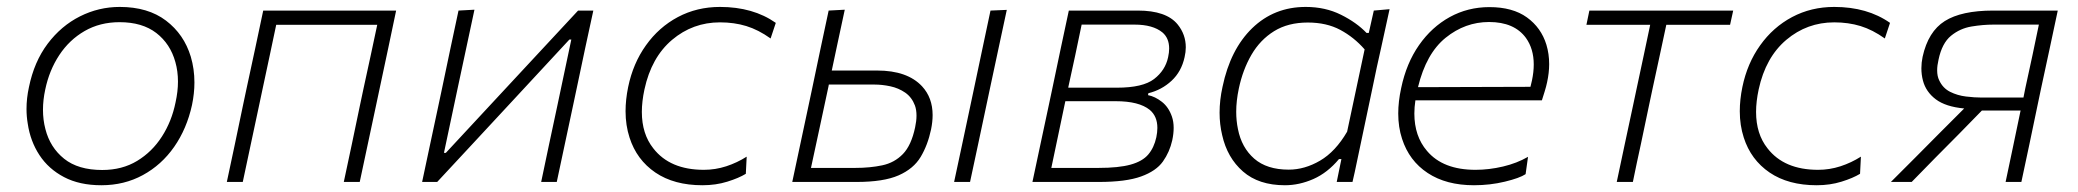

<svg xmlns="http://www.w3.org/2000/svg" viewBox="-20 -525 5995 554"><path d="M272.5 9.5Q209.5 9.5 164.8 -14Q120 -37.5 93.8 -77.5Q67.5 -117.5 60 -168.5Q56.5 -189 56.5 -210.5Q56.5 -241.5 63.5 -273.5Q78.5 -347 117.5 -398.8Q156.5 -450.5 210.8 -477.8Q265 -505 325.5 -505Q407 -505 459 -465.5Q511 -426 530.5 -361.5Q541 -326 541 -287Q541 -255.5 534 -222Q519 -153.5 482.5 -101.2Q446 -49 392.2 -19.8Q338.5 9.5 272.5 9.5ZM275 -34.5Q332.5 -34.5 375.8 -60.8Q419 -87 447.2 -131Q475.5 -175 486.5 -229.5Q493.5 -261 493.5 -289.5Q493.5 -319.5 486 -346Q471.5 -398.5 431 -429.8Q390.5 -461 325 -461Q268.5 -461 224.2 -435.5Q180 -410 151 -366Q122 -322 110.5 -266.5Q104 -236.5 104 -208.5Q104 -179 111 -152.5Q124.5 -99.5 165 -67Q205.5 -34.5 275 -34.5Z M634.5 0Q646.5 -56 657.5 -108Q668.5 -160 681 -220.5L691.5 -270Q705 -333 716.5 -386Q727.5 -439 739.5 -494.5H1123Q1111.5 -439 1100.2 -386Q1089 -333 1075.5 -270L1065 -220.5Q1052 -160 1041 -108Q1030 -56 1018 0H972Q984 -56 995 -108Q1006 -160 1018.5 -220.5L1029 -270Q1040.5 -322.5 1049.8 -365.8Q1059 -409 1068.5 -453.5H777Q767.5 -409 758.5 -366Q749 -322.5 738 -270L727.5 -220.5Q714.5 -160 703.5 -108Q692.5 -56 680.5 0Z M1198 0Q1210 -56.5 1221 -108.2Q1232 -160 1245 -220.5L1255.5 -270Q1268.5 -333 1279.8 -385.8Q1291 -438.5 1303 -494.5L1349 -497Q1337 -441.5 1326 -389.5Q1315 -337 1301.5 -275L1261 -84H1266.5L1436 -266.5Q1488 -322 1541.5 -380Q1595 -437.5 1648 -494.5H1692L1668.5 -386Q1657.5 -333.5 1644 -270L1633.5 -220.5Q1620.5 -160 1609.5 -108Q1598.5 -56 1586.5 0H1541.5Q1553 -55.5 1564 -107Q1575 -158 1587.5 -217L1628.5 -411H1623L1457 -232Q1404 -175 1349.8 -116.5Q1295.5 -58 1241.5 0Z M2007 9.5Q1925 9.5 1871 -27.2Q1817 -64 1796.5 -128Q1785 -163.5 1785 -204Q1785 -237.5 1792.5 -274Q1806.5 -342 1843.8 -394.2Q1881 -446.5 1936 -475.8Q1991 -505 2057.5 -505Q2153 -505 2218.5 -459L2203.5 -414Q2168.5 -439 2133.5 -449.8Q2098.5 -460.5 2057.5 -460.5Q1979 -460.5 1919.2 -410Q1859.5 -359.5 1839.5 -267Q1832 -232 1832 -202Q1832 -138.5 1865 -97Q1913 -35 2011 -35Q2044 -35 2075.5 -45.2Q2107 -55.5 2134.5 -73L2132 -23.5Q2111.5 -11 2078.5 -0.8Q2045.5 9.5 2007 9.5Z M2266 0Q2278 -55.5 2289 -108Q2300 -160 2313 -220.5L2323.5 -270Q2336.5 -333 2347.8 -385.8Q2359 -438.5 2371 -494.5L2417.5 -497Q2405.5 -441.5 2395.5 -394.5Q2385.5 -347.5 2380 -321.5H2511Q2598 -321.5 2640.5 -276Q2671 -243 2671 -193Q2671 -173.5 2666.5 -151.5Q2657 -106.5 2636.5 -72.2Q2616 -38 2572.8 -19Q2529.5 0 2451.5 0ZM2320 -40.5H2447.5Q2490.5 -40.5 2525.8 -48Q2561 -55.5 2585.2 -80.5Q2609.5 -105.5 2620.5 -157.5Q2624.5 -176 2624.5 -191.5Q2624.5 -208 2620 -220.5Q2611 -244.5 2591.8 -257.8Q2572.5 -271 2549 -276Q2525.5 -281 2504 -281H2371.5L2370.5 -275.5Q2356.5 -211.5 2345 -156.5Q2333 -101 2320 -40.5ZM2733 0Q2745 -57 2756 -107.5Q2766.5 -158.5 2780 -220.5L2790.5 -270Q2804 -333 2815 -386Q2826 -439 2838 -494.5L2885 -496.5Q2872.5 -439 2861.5 -387Q2850.5 -334.5 2836.5 -270L2826 -220.5Q2813 -159 2802 -107.5Q2791 -56 2779 0Z M2959 0Q2971 -56.5 2982 -108.2Q2993 -160 3006 -220.5L3016.5 -270Q3029.5 -333 3040.8 -385.8Q3052 -438.5 3064 -494.5H3263Q3345.5 -494.5 3378 -454.5Q3401.5 -425.5 3401.5 -388.5Q3401.5 -375 3398 -360Q3389 -318.5 3360.5 -292Q3332 -265.5 3293.5 -256L3292.5 -250.5Q3313 -246.5 3332.5 -231.2Q3352 -216 3361.5 -188.5Q3366.5 -174 3366.5 -156Q3366.5 -139.5 3362.5 -120.5Q3355 -86.5 3335.5 -59Q3316 -31.5 3272.5 -15.8Q3229 0 3150.5 0ZM3101 -454Q3091.5 -408 3082.5 -365.5Q3073.5 -323.5 3062.5 -273.5V-272H3203Q3277.5 -272 3310 -297Q3342.5 -322 3350.5 -360Q3353.5 -373.5 3353.5 -385Q3353.5 -415 3334 -431.5Q3306.5 -454 3253.5 -454ZM3013.5 -40.5H3149.5Q3208 -40.5 3242.2 -50Q3276.5 -59.5 3293.2 -79.2Q3310 -99 3316.5 -129Q3319.5 -143.5 3319.5 -156Q3319.5 -189.5 3297.5 -208Q3266.5 -233 3199.5 -233H3054L3051.5 -221.5Q3041 -171 3032 -128.5Q3023 -86 3013.5 -40.5Z M3837 0Q3839.5 -13.5 3842.5 -27L3850.5 -66H3843.5Q3810.5 -26.5 3769.8 -8.5Q3729 9.5 3687.5 9.5Q3612 9.5 3566.5 -30.2Q3521 -70 3506.5 -135Q3499 -166 3499 -200Q3499 -236 3507.5 -274.5Q3530 -382.5 3593.2 -443.8Q3656.5 -505 3747.5 -505Q3804 -505 3849.2 -482.5Q3894.5 -460 3923 -430H3929.5L3944 -494.5L3989.5 -498.5Q3977 -440.5 3965 -386.5Q3952.5 -332 3940 -270.5L3889 -28.5Q3886 -14 3882.5 0ZM3698.5 -35.5Q3744.5 -35.5 3789 -61.5Q3833.5 -87.5 3867 -145L3917.5 -382.5Q3887 -417.5 3847.2 -438.8Q3807.5 -460 3753.5 -460Q3696.5 -460 3656.2 -435Q3616 -410 3591 -367Q3566 -324 3554.5 -269.5Q3547 -234 3547 -202.5Q3547 -176.5 3552 -152.5Q3562.5 -99 3599 -67.2Q3635.5 -35.5 3698.5 -35.5Z M4233 9.5Q4153 9.5 4099.5 -25.8Q4046 -61 4025.5 -124.5Q4014.5 -158 4014.5 -197.5Q4014.5 -232 4023 -271Q4038 -342.5 4074.5 -394.8Q4111 -447 4163.2 -475.8Q4215.5 -504.5 4277.5 -504.5Q4344.5 -504.5 4385.8 -474.8Q4427 -445 4442 -396Q4450 -369.5 4450 -340Q4450 -315 4444 -287.5Q4441.5 -275.5 4437 -261Q4432.5 -246.5 4429 -235.5H4064Q4061 -215.5 4061 -197.5Q4061 -132 4097.5 -89.5Q4143.5 -35 4237.5 -35Q4276.5 -35 4316.8 -44.5Q4357 -54 4389 -72.5L4382 -22.5Q4364.5 -11 4322 -0.8Q4279.5 9.5 4233 9.5ZM4276.5 -461.5Q4207.5 -461.5 4151.2 -416Q4095 -370.5 4071.5 -273.5L4396 -274.5Q4398.5 -284.5 4400.5 -293.5Q4405.5 -317.5 4405.5 -339Q4405.5 -384 4383 -415.5Q4349.5 -461.5 4276.5 -461.5Z M4645 0Q4658 -61.5 4668 -108.5Q4679 -160 4692 -220.5L4702.5 -270Q4714 -322.5 4723 -366Q4732 -409 4741.5 -453.5H4557.5L4566 -494.5H4981L4972 -453.5H4788Q4778.5 -409 4769.2 -365.8Q4760 -322.5 4748.5 -270L4738 -220.5Q4725.5 -160 4714.5 -108.5Q4703 -56.5 4691.5 0Z M5222 9.5Q5140 9.5 5086 -27.2Q5032 -64 5011.5 -128Q5000 -163.5 5000 -204Q5000 -237.5 5007.5 -274Q5021.5 -342 5058.8 -394.2Q5096 -446.5 5151 -475.8Q5206 -505 5272.5 -505Q5368 -505 5433.5 -459L5418.5 -414Q5383.5 -439 5348.5 -449.8Q5313.5 -460.5 5272.5 -460.5Q5194 -460.5 5134.2 -410Q5074.5 -359.5 5054.5 -267Q5047 -232 5047 -202Q5047 -138.5 5080 -97Q5128 -35 5226 -35Q5259 -35 5290.5 -45.2Q5322 -55.5 5349.5 -73L5347 -23.5Q5326.5 -11 5293.5 -0.8Q5260.5 9.5 5222 9.5Z M5436 0 5507 -71Q5542.5 -106.5 5576.5 -141L5647.5 -212Q5594 -217 5565.5 -238.5Q5537 -260 5528.5 -292.5Q5524 -309.5 5524 -328Q5524 -344 5527.5 -361Q5543.5 -434 5591.5 -464.2Q5639.5 -494.5 5731 -494.5H5917.5Q5905.5 -439 5894.5 -386.5Q5883 -333.5 5869.5 -270.5L5859 -220.5Q5846.5 -160 5835.5 -108Q5824 -56 5812.5 0H5767Q5778 -52 5788.2 -100.5Q5798.5 -149 5810 -205L5810.5 -206H5698.5L5632.5 -138.5Q5598.5 -104.5 5564 -69.5Q5529.5 -34 5496 0ZM5698 -243.5H5818.5L5824 -271Q5835 -321 5844.5 -365.5Q5853.5 -409.5 5863 -454H5732Q5701.5 -454 5668.5 -448.5Q5635.5 -443 5609.5 -421.8Q5583.5 -400.5 5573.5 -353Q5569.5 -336 5569.5 -322Q5569.5 -305 5575.5 -293Q5586 -270.5 5607 -260Q5628 -249.5 5652.8 -246.5Q5677.5 -243.5 5698 -243.5Z"/></svg>

Font: Heraclito ExtraLight
Style: Italic
Weight: 200
Italic angle: -12°
Designer: Kostas Bartsokas (font) & Cristiano Sobral (main changes)
Foundry: Kostas Bartsokas (font) & Cristiano Sobral (main changes)
Version: Version 1.00;July 8, 2020;FontCreator 13.0.0.2655 64-bit